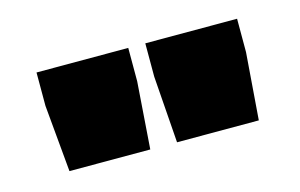

<svg xmlns="http://www.w3.org/2000/svg" viewBox="-42 -817 581 372"><g transform="rotate(-15 248.5 -631.5)"><path d="M439.9 -530.8H275.9L266.1 -665V-731.9H450.2V-665ZM222.2 -530.8H60.1L47.9 -665V-731.9H231.9V-665Z"/></g></svg>

Font: Squarion Black
Style: Regular
Weight: 900
Designer: Natanael Gama
Version: Version 1.00;September 12, 2019;FontCreator 11.5.0.2425 64-b